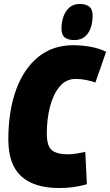

<svg xmlns="http://www.w3.org/2000/svg" viewBox="-20 -938 555 968"><path d="M278 10Q153 10 87.5 -49Q22 -108 22 -234Q22 -378 61 -485Q100 -592 173 -651Q246 -710 348 -710Q391 -710 434.5 -702.5Q478 -695 515 -677L461 -522Q439 -530 413 -535Q387 -540 361 -540Q313 -540 281 -502Q249 -464 232.5 -401.5Q216 -339 216 -265Q216 -200 242.5 -180Q269 -160 319 -160Q341 -160 364 -163.5Q387 -167 410 -172L418 -9Q382 1 348.5 5.5Q315 10 278 10ZM354 -736Q325 -736 307.5 -748.5Q290 -761 290 -795Q290 -824 299 -852Q308 -880 328.5 -899Q349 -918 383 -918Q412 -918 429.5 -905Q447 -892 447 -858Q447 -829 438.5 -801Q430 -773 409.5 -754.5Q389 -736 354 -736Z"/></svg>

Font: Georama SemiCondensed Black
Style: Italic
Weight: 900
Width: 4
Italic angle: -9°
Designer: Jean-Baptiste Levee
Foundry: Production Type
Version: Version 1.000